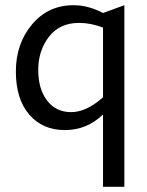

<svg xmlns="http://www.w3.org/2000/svg" viewBox="-20 -488 566 738"><path d="M458 230H376V-48Q314 12 229 12Q144 12 92.5 -47.5Q41 -107 41 -213.5Q41 -320 103 -394Q165 -468 263 -468Q319 -468 376 -438L458 -468ZM284 -400Q209 -400 168 -346.5Q127 -293 127 -219.5Q127 -146 161 -101.5Q195 -57 253.5 -57Q312 -57 376 -114V-382Q329 -400 284 -400Z"/></svg>

Font: Average Sans
Style: Regular
Weight: 400
Designer: Eduardo Rodriguez Tunni
Foundry: Eduardo Rodriguez Tunni
Version: Version 1.001